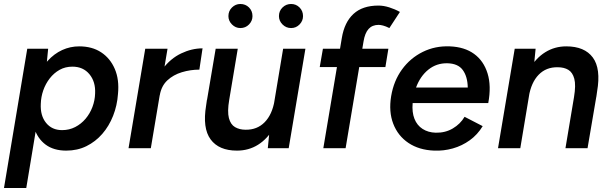

<svg xmlns="http://www.w3.org/2000/svg" viewBox="-28 -745 3067 965"><path d="M-8 200 109 -500H214L205 -408L104 200ZM370 -512Q435 -512 480.5 -482Q526 -452 549 -398.5Q572 -345 565 -273Q561 -215 540.5 -163Q520 -111 486 -72Q452 -33 406.5 -10.5Q361 12 305 12Q242 12 201.5 -18Q161 -48 144 -101.5Q127 -155 133 -224Q138 -295 158 -348.5Q178 -402 211 -438.5Q244 -475 284.5 -493.5Q325 -512 370 -512ZM336 -410Q300 -410 271.5 -394Q243 -378 222 -351Q201 -324 189.5 -291Q178 -258 177 -223Q174 -164 203.5 -127.5Q233 -91 284 -91Q320 -91 350 -106.5Q380 -122 402 -148Q424 -174 436.5 -207Q449 -240 450 -275Q453 -334 421.5 -372Q390 -410 336 -410Z M618 0 702 -500H814L730 0ZM736 -265Q750 -346 789.5 -398.5Q829 -451 882.5 -476.5Q936 -502 990 -502L974 -395Q929 -395 886 -382Q843 -369 813 -341Q783 -313 775 -266Z M1318 0 1327 -92 1395 -500H1507L1423 0ZM1010 -228 1056 -500H1167L1124 -243ZM1124 -243Q1114 -184 1122.5 -151.5Q1131 -119 1153.5 -106Q1176 -93 1206 -93Q1264 -92 1302 -130.5Q1340 -169 1352 -240L1394 -238Q1381 -158 1348.5 -102.5Q1316 -47 1269 -17.5Q1222 12 1163 12Q1072 12 1030.5 -44.5Q989 -101 1008 -215L1012 -243ZM1180 -604Q1156 -604 1138 -622Q1120 -640 1120 -664Q1120 -690 1138 -707.5Q1156 -725 1180 -725Q1206 -725 1223.5 -707.5Q1241 -690 1241 -664Q1241 -640 1223.5 -622Q1206 -604 1180 -604ZM1435 -604Q1410 -604 1392 -622Q1374 -640 1374 -664Q1374 -690 1392 -707.5Q1410 -725 1435 -725Q1460 -725 1477.5 -707.5Q1495 -690 1495 -664Q1495 -640 1477.5 -622Q1460 -604 1435 -604Z M1597 0 1690 -554Q1703 -633 1748.5 -675Q1794 -717 1874 -717Q1900 -717 1928.5 -708Q1957 -699 1982 -685L1929 -604Q1911 -613 1897.5 -616.5Q1884 -620 1875 -620Q1843 -620 1824.5 -599.5Q1806 -579 1799 -536L1709 0ZM1579 -408 1595 -500H1924L1909 -408Z M2154 12Q2078 9 2025 -26.5Q1972 -62 1948.5 -123Q1925 -184 1938 -262Q1951 -339 1992.5 -396Q2034 -453 2096.5 -484Q2159 -515 2233 -512Q2307 -509 2355 -474Q2403 -439 2422.5 -376Q2442 -313 2426 -227H2046Q2042 -181 2055 -148Q2068 -115 2096 -97Q2124 -79 2162 -78Q2210 -77 2248 -99.5Q2286 -122 2307 -158L2398 -111Q2372 -68 2333 -40Q2294 -12 2248 1Q2202 14 2154 12ZM2063 -305H2323Q2322 -360 2298 -393Q2274 -426 2220 -427Q2166 -428 2125 -395Q2084 -362 2063 -305Z M2475 0 2559 -500H2664L2655 -408L2587 0ZM2814 0 2857 -257 2971 -270 2925 0ZM2857 -257Q2867 -317 2858.5 -349Q2850 -381 2828.5 -394Q2807 -407 2775 -407Q2717 -408 2679.5 -369.5Q2642 -331 2630 -260L2587 -262Q2601 -342 2633 -397.5Q2665 -453 2712.5 -482.5Q2760 -512 2818 -512Q2910 -512 2951.5 -456Q2993 -400 2973 -285L2969 -257Z"/></svg>

Font: Figtree Light SemiBold
Style: Italic
Weight: 600
Italic angle: -9.5°
Version: Version 2.001;gftools[0.9.30]